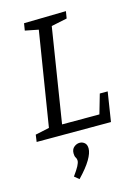

<svg xmlns="http://www.w3.org/2000/svg" viewBox="-141 -775 817 1128"><g transform="rotate(-15 267.0 -211.0)"><path d="M443 -179H491L463 0H11L17 -43L102 -61L194 -634L113 -650L120 -693L376 -698L369 -655L273 -635L182 -61H409ZM198 276 170 253Q194 220 204.5 200Q215 180 215 168Q215 156 209 147.5Q203 139 203 121Q203 96 219 83Q235 70 253 70Q270 70 283 81Q296 92 296 116Q296 143 272.5 183Q249 223 198 276Z"/></g></svg>

Font: Bitter
Style: Italic
Weight: 400
Italic angle: -9°
Designer: Sol Matas, and Bitter project Authors
Foundry: Sol Matas
Version: Version 2.001